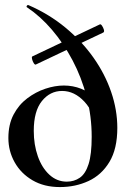

<svg xmlns="http://www.w3.org/2000/svg" viewBox="-20 -746 510 779"><path d="M378 -209Q363 -290 322.5 -333.5Q282 -377 232 -377Q183 -377 150 -336Q117 -295 117 -215Q117 -159 133.5 -112Q150 -65 180.5 -37Q211 -9 251 -9Q281 -9 304 -25Q327 -41 339.5 -80.5Q352 -120 352 -191Q352 -274 331.5 -353Q311 -432 274.5 -501Q238 -570 191 -625Q144 -680 90 -716Q86 -718 89 -722.5Q92 -727 96 -725Q179 -689 245.5 -634Q312 -579 359 -512.5Q406 -446 431 -373Q456 -300 456 -227Q456 -142 424 -89Q392 -36 339 -11.5Q286 13 223 13Q159 13 112 -14.5Q65 -42 39.5 -87.5Q14 -133 14 -186Q14 -241 35 -281Q56 -321 90.5 -347Q125 -373 164 -386Q203 -399 239 -399Q276 -399 309 -386Q342 -373 367 -347ZM125 -484Q121 -483 116.5 -490.5Q112 -498 110 -506.5Q108 -515 111 -517L385 -647Q389 -649 394 -641.5Q399 -634 401.5 -625.5Q404 -617 399 -614Z"/></svg>

Font: Cormorant Infant Light
Style: Bold
Weight: 700
Version: Version 4.001